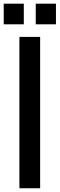

<svg xmlns="http://www.w3.org/2000/svg" viewBox="-35 -1007 319 1027"><path d="M-15.1 -877V-987.3H92.3V-877ZM68.8 0V-809.6H179.7V0ZM156.2 -877V-987.3H264.2V-877Z"/></svg>

Font: Oswald Regular
Style: Regular
Weight: 400
Designer: Vernon Adams
Foundry: Vernon Adams
Version: 3.0; ttfautohint (v0.95) -l 8 -r 50 -G 200 -x 0 -w "G" -W -c